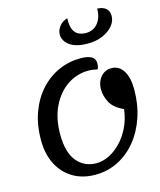

<svg xmlns="http://www.w3.org/2000/svg" viewBox="-145 -1109 1034 1237"><g transform="rotate(-15 372.0 -490.5)"><path d="M336 25Q251 25 187.5 -13Q124 -51 89 -119.5Q54 -188 54 -281Q54 -384 84.5 -466Q115 -548 168 -606Q221 -664 290 -694.5Q359 -725 435 -725Q485 -725 509 -710.5Q533 -696 533 -665Q533 -655 531.5 -646.5Q530 -638 525 -627Q514 -630 496.5 -632.5Q479 -635 466 -635Q387 -635 323 -591.5Q259 -548 221 -469.5Q183 -391 183 -285Q183 -164 232.5 -104.5Q282 -45 363 -45Q404 -45 446 -65.5Q488 -86 525 -124Q562 -162 588.5 -216Q615 -270 623 -336Q559 -365 535.5 -408Q512 -451 512 -498Q512 -531 525 -556.5Q538 -582 560 -597Q582 -612 610 -612Q662 -612 690.5 -566.5Q719 -521 719 -441Q719 -343 690.5 -258Q662 -173 610.5 -109.5Q559 -46 489 -10.5Q419 25 336 25ZM508 -804Q429 -804 388 -834Q347 -864 347 -907Q347 -935 367 -961Q387 -987 421 -996Q417 -937 439.5 -905Q462 -873 515 -873Q562 -873 592.5 -909Q623 -945 623 -1006Q660 -1005 680.5 -987.5Q701 -970 701 -937Q701 -902 675.5 -871.5Q650 -841 606.5 -822.5Q563 -804 508 -804Z"/></g></svg>

Font: Lemonada
Style: Regular
Weight: 400
Designer: Mohamed Gaber (Arabic), Eduardo Tunni (Latin)
Foundry: Kief Type Foundry
Version: Version 4.005